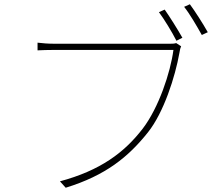

<svg xmlns="http://www.w3.org/2000/svg" viewBox="-20 -865 1040 900"><path d="M752 -820 725 -808C749 -776 787 -714 807 -674L835 -688C813 -727 774 -789 752 -820ZM870 -845 843 -833C869 -801 903 -742 926 -701L954 -714C931 -755 893 -814 870 -845ZM829 -648 806 -663C795 -660 788 -660 777 -660C742 -660 276 -660 237 -660C204 -660 181 -662 156 -665V-629C181 -630 202 -631 236 -631C276 -631 738 -631 793 -631C779 -525 724 -360 649 -262C562 -149 450 -66 261 -15L288 15C476 -43 581 -129 673 -244C748 -338 801 -505 821 -617C824 -635 825 -639 829 -648Z"/></svg>

Font: Harano Aji Gothic KR ExtraLight
Style: Regular
Weight: 250
Foundry: Masamichi Hosoda
Version: HaranoAjiGothicKR-ExtraLight version 20220220;ttx 4.29.1